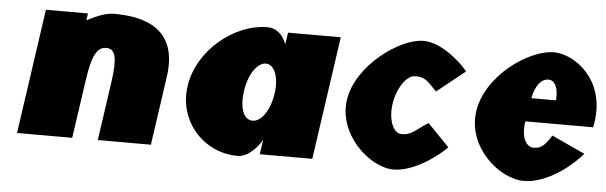

<svg xmlns="http://www.w3.org/2000/svg" viewBox="-41 -655 2517 797"><g transform="rotate(5 1218.0 -256.5)"><path d="M277.6 0 312.8 -244C327.3 -345 347.2 -384 386.2 -384C425.2 -384 433.9 -345 419.3 -244L384.1 0H605.4L646.7 -287C671.5 -459 574 -528 407 -528C372.8 -528 338.6 -514 293.4 -491L297.5 -520H122.5L47.6 0Z M736 -256C714.4 -106 828.2 15 967.3 15C1004.2 15 1040.3 -16 1066.4 -58H1067.5L1059.1 0H1277.9L1351.8 -513H1132L1124.9 -464C1108.7 -505 1081.9 -528 1045.6 -528C906.5 -528 757.6 -406 736 -256ZM971 -256C981.3 -327 1016.4 -377 1051.7 -377C1086.5 -377 1108.7 -327 1098.5 -256C1088.4 -186 1053.4 -136 1017 -136C979 -136 960.9 -186 971 -256Z M1882.3 -417C1863.4 -442 1777 -528 1695.5 -528C1596.4 -528 1420.6 -401 1399.7 -256C1378.8 -111 1518.1 15 1617.3 15C1706.3 15 1809.4 -67 1836.2 -97L1745.9 -190C1697.8 -160 1681.3 -134.3 1638.4 -134.3C1602.3 -134.3 1580.6 -191 1590 -256.3C1599.4 -321.5 1637.5 -378.7 1673.6 -378.7C1713.4 -378.7 1722.6 -368 1765 -323Z M2427.4 -232C2429.5 -238 2431.1 -249 2432.1 -256C2458 -436 2322.5 -528 2239.6 -528C2134.4 -528 1960.3 -406 1938.7 -256C1917.2 -107 2056.2 15 2161.3 15C2221.4 15 2314.6 -22 2401.1 -119L2262.6 -183C2233.3 -137 2218.5 -126 2188.5 -126C2164.8 -126 2133.8 -153 2145.2 -232ZM2162 -330C2170.3 -377 2193.5 -413 2225.6 -413C2253 -413 2268.4 -384 2264.8 -330Z"/></g></svg>

Font: Blink
Style: WideObl
Weight: 400
Designer: Mew Too
Foundry: Cannot Into Space Fonts
Version: Version 001.000